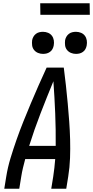

<svg xmlns="http://www.w3.org/2000/svg" viewBox="-20 -1145 565 1165"><path d="M6 0 18 -74Q27 -130 44 -186Q61 -242 80.5 -297.5Q100 -353 122 -408Q144 -463 167 -517.5Q190 -572 214 -626.5Q238 -681 263 -735H367Q374 -681 380 -626.5Q386 -572 391 -517.5Q396 -463 400 -408Q404 -353 405.5 -297.5Q407 -242 405 -186Q403 -130 394 -74L382 0H291L303 -74Q307 -100 310 -127Q313 -154 315 -180H133Q126 -154 119.5 -127Q113 -100 109 -74L97 0ZM157 -260H318Q319 -359 315 -457Q311 -555 304 -652Q264 -555 226 -457Q188 -359 157 -260ZM441 -818Q425 -818 410.5 -824Q396 -830 386.5 -842Q377 -854 375 -869.5Q373 -885 375 -901Q377 -912 383 -922.5Q389 -933 398.5 -940Q408 -947 419 -949.5Q430 -952 441 -952Q457 -952 471.5 -946Q486 -940 495 -928Q504 -916 506.5 -900.5Q509 -885 506 -869Q504 -858 498.5 -847.5Q493 -837 483 -830Q473 -823 462.5 -820.5Q452 -818 441 -818ZM241 -818Q225 -818 210.5 -824Q196 -830 186.5 -842Q177 -854 175 -869.5Q173 -885 175 -901Q177 -912 183 -922.5Q189 -933 198.5 -940Q208 -947 219 -949.5Q230 -952 241 -952Q257 -952 271.5 -946Q286 -940 295 -928Q304 -916 306.5 -900.5Q309 -885 306 -869Q304 -858 298.5 -847.5Q293 -837 283 -830Q273 -823 262.5 -820.5Q252 -818 241 -818ZM225 -1055 224 -1125H524L525 -1055Z"/></svg>

Font: Iosevka Term Curly Medium
Style: Italic
Weight: 500
Italic angle: -9°
Designer: Belleve Invis
Foundry: Belleve Invis
Version: Version 32.3.0